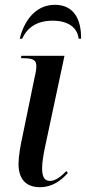

<svg xmlns="http://www.w3.org/2000/svg" viewBox="-20 -768 357 798"><path d="M62 -607H72C93 -652 131 -682 199 -682C265 -682 302 -652 307 -607H317C318 -692 284 -748 208 -748C129 -748 81 -684 62 -607ZM146 10C198 10 234 -18 262 -49L256 -57C234 -35 211 -16 188 -16C163 -16 155 -36 155 -69C155 -90 160 -125 168 -161L248 -536H69L67 -526H79C119 -526 131 -517 131 -493C131 -481 129 -467 125 -452L75 -209C64 -160 57 -116 57 -86C57 -24 88 10 146 10Z"/></svg>

Font: Noto Serif Display Condensed Medium
Style: Italic
Weight: 500
Width: 3
Italic angle: -12°
Designer: Monotype Design Team
Foundry: Monotype Imaging Inc.
Version: Version 2.009